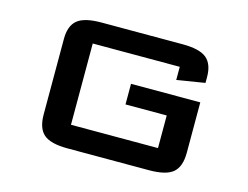

<svg xmlns="http://www.w3.org/2000/svg" viewBox="-79 -664 1021 791"><g transform="rotate(15 431.0 -268.5)"><path d="M742.2 -324.7V-109.9Q742.2 -50.8 712.9 -25.4Q683.6 0 610.4 0H263.7Q190.4 0 161.1 -25.4Q131.8 -50.8 131.8 -109.9V-432.1Q131.8 -487.8 161.6 -512.5Q191.4 -537.1 263.7 -537.1H610.4Q682.6 -537.1 712.4 -512.5Q742.2 -487.8 742.2 -432.1V-407.7L622.6 -388.2V-444.3H251.5V-97.7H622.6V-236.8H446.8V-324.7Z"/></g></svg>

Font: Squarish Sans CT
Style: RegularSC
Weight: 400
Version: Version 0.9